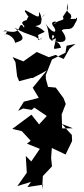

<svg xmlns="http://www.w3.org/2000/svg" viewBox="-71 -1219 580 1326"><path d="M338 -825 314 -840 266 -824 183 -860 90 -795 16 -825 36 -789 47 -693 61 -658 147 -681 155 -680 252 -732 155 -613 197 -543 94 -517 54 -453 89 -470 148 -460 166 -476 252 -418 199 -360 146 -427 14 -329 80 -313 141 -247 115 -227 204 -191 145 -104 107 -142 114 -26 49 66 143 37 118 73 227 56 220 87 225 -3 288 -70 282 -130 287 -197 382 -152 427 -245 425 -287C402 -312 379 -337 357 -363L432 -333L358 -332L355 -429L383 -501L368 -541L314 -614L261 -619L246 -673L245 -700L288 -808L381 -855L389 -903L451 -916L409 -883L369 -812ZM363 -1103C379 -1070 349 -1093 290 -1047C277 -1084 359 -1070 289 -1049C337 -992 299 -972 241 -1060C282 -1002 245 -911 315 -955C305 -874 278 -875 350 -889C330 -964 273 -901 292 -979C327 -959 271 -954 284 -939C391 -910 402 -947 355 -1009C382 -1034 433 -989 452 -1076C384 -1076 438 -1010 420 -1023C487 -1095 451 -1108 454 -1089C377 -1089 438 -1077 416 -1121C373 -1149 397 -1179 399 -1199L396 -1153ZM126 -1103C87 -1061 156 -1041 168 -1095C95 -1075 61 -1074 97 -1039C95 -1006 85 -1070 66 -1037C44 -969 -18 -1016 -51 -1000C-14 -1029 -19 -978 -43 -982C-15 -991 32 -954 33 -923C90 -942 114 -950 29 -1029C86 -993 98 -994 190 -959C175 -977 207 -965 161 -980C214 -914 241 -977 192 -941C205 -986 163 -965 238 -999C210 -1030 163 -1045 163 -1038C252 -1047 185 -1086 241 -1121C188 -1071 233 -1091 198 -1137C202 -1084 191 -1103 104 -1149L100 -1141Z"/></svg>

Font: Hussar Lance
Style: ExBd
Weight: 700
Foundry: Cannot Into Space Fonts, PlusOne Fonts
Version: Version 2.270